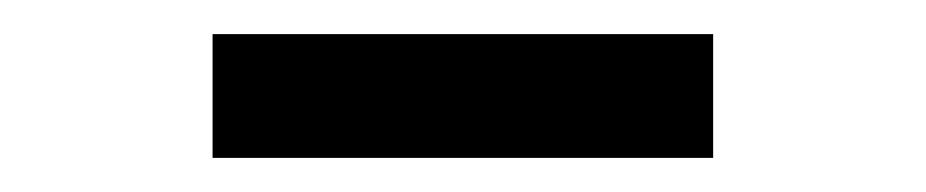

<svg xmlns="http://www.w3.org/2000/svg" viewBox="-20 -765 540 112"><path d="M104 -745.1H396V-672.9H104Z"/></svg>

Font: Pangururan
Style: Regular
Weight: 400
Designer: Uli Kozok
Foundry: Michael Everson and Uli Kozok
Version: Version 1.005